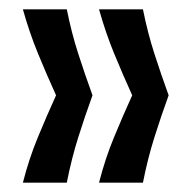

<svg xmlns="http://www.w3.org/2000/svg" viewBox="-20 -470 411 411"><path d="M286 -79H192Q205 -130 224 -176Q243 -222 263 -266Q243 -310 224.5 -355Q206 -400 192 -450H286Q296 -400 310.5 -355Q325 -310 341 -266Q325 -222 310.5 -176Q296 -130 286 -79ZM123 -79H29Q42 -130 61 -176Q80 -222 100 -266Q80 -310 61.5 -355Q43 -400 29 -450H123Q133 -400 147.5 -355Q162 -310 178 -266Q162 -222 147.5 -176Q133 -130 123 -79Z"/></svg>

Font: Bricolage Grotesque 96pt ExtraBold 96pt
Style: Regular
Weight: 400
Version: Version 1.001;gftools[0.9.33.dev8+g029e19f]